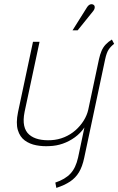

<svg xmlns="http://www.w3.org/2000/svg" viewBox="-20 -705 577 937"><path d="M434 -650Q439 -656 441 -662Q443 -668 442 -673.5Q441 -679 436 -682Q431 -685 425 -684.5Q419 -684 414 -680Q409 -676 405 -670L334 -557H359ZM537 -491 526 -512Q508 -501 495.5 -487.5Q483 -474 475.5 -456.5Q468 -439 463 -416L411 -171Q405 -143 388.5 -116.5Q372 -90 348 -69Q324 -48 294 -35.5Q264 -23 231 -21Q196 -19 168.5 -25.5Q141 -32 122.5 -48Q104 -64 98 -91.5Q92 -119 100 -159L173 -501H141L68 -158Q57 -104 67 -70.5Q77 -37 101 -19.5Q125 -2 157 4Q189 10 221 8Q255 7 286.5 -4Q318 -15 345.5 -35Q373 -55 392 -83L361 64Q355 90 346 109Q337 128 324 142Q311 156 292.5 167Q274 178 250 186L255 212Q295 199 322 181Q349 163 365.5 135.5Q382 108 391 65L493 -415Q500 -448 510.5 -463.5Q521 -479 537 -491Z"/></svg>

Font: Advent Pro ExtraLight
Style: Italic
Weight: 250
Italic angle: -12°
Version: Version 3.000